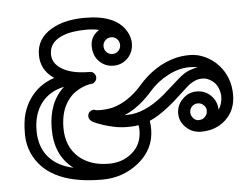

<svg xmlns="http://www.w3.org/2000/svg" viewBox="-50 -737 1076 829"><g transform="rotate(-5 487.5 -322.5)"><path d="M241.2 -33.2Q162.1 -91.8 162.1 -208Q162.1 -323.2 231 -384.8Q168 -372.1 131.8 -325.2Q96.2 -277.8 96.2 -206.8Q96.2 -135.7 134.3 -91.6Q172.4 -47.4 241.2 -33.2ZM813 -418Q799.8 -421.9 777.6 -421.9Q755.4 -421.9 731.7 -415.8Q708 -409.7 685.1 -397.5Q636.7 -372.6 603 -333.5Q545.4 -267.1 481 -240.2H492.2Q566.9 -240.2 651.4 -309.6Q673.8 -328.6 693.6 -346.7Q713.4 -364.7 731.9 -380.6Q750.5 -396.5 767.1 -404.3Q793.5 -416 813 -418ZM487.8 -543.9Q487.8 -559.1 477.5 -569.6Q467.3 -580.1 452.1 -580.1Q437 -580.1 426.5 -569.6Q416 -559.1 416 -543.9Q416 -528.8 426.5 -518.3Q437 -507.8 452.1 -507.8Q467.3 -507.8 477.5 -518.3Q487.8 -528.8 487.8 -543.9ZM799.8 -263.2Q784.7 -263.2 774.4 -252.7Q764.2 -242.2 764.2 -227.5Q764.2 -212.9 774.4 -201.9Q784.7 -190.9 795.9 -190.9Q807.1 -190.9 813.7 -193.8Q820.3 -196.8 825.2 -201.9Q830.1 -207 833 -213.4Q835.9 -219.7 835.9 -231Q835.9 -242.2 825.4 -252.7Q814.9 -263.2 799.8 -263.2ZM350.1 -274.9 356 -273.9Q358.9 -271 378.7 -271Q398.4 -271 418.2 -274.2Q438 -277.3 460.9 -287.1Q515.1 -311 560.1 -362.8Q629.9 -442.9 720.7 -466.8Q750 -474.1 784.2 -474.1Q818.4 -474.1 851.1 -458.3Q883.8 -442.4 907.2 -416.5Q955.1 -362.8 955.1 -287.1Q955.1 -220.7 911.1 -179.7Q868.7 -140.1 804.2 -140.1Q766.1 -140.1 739.3 -165.5Q711.9 -190.9 711.9 -227.1Q711.9 -263.2 738.3 -289.1Q763.7 -314.9 799.8 -314.9Q835.9 -314.9 861.3 -289.6Q886.2 -264.6 887.2 -228Q903.8 -252.9 903.8 -287.1Q898.9 -341.3 857.4 -361.3Q843.8 -368.2 828.1 -368.2Q812.5 -368.2 799.6 -363Q786.6 -357.9 774.4 -349.6Q762.7 -340.8 739.7 -319.3Q716.8 -297.9 700.7 -283.7Q684.6 -269.5 666 -254.9Q622.6 -221.2 586.9 -206.1Q589.8 -187.5 589.8 -169.9Q589.8 -82.5 517.6 -24.9Q449.7 28.8 360.8 28.8Q139.6 28.8 70.3 -96.2Q44.9 -142.1 44.9 -195.8Q44.9 -249.5 54.9 -283.9Q64.9 -318.4 84 -346.2Q122.1 -403.3 191.9 -426.8Q134.8 -465.3 134.8 -530.8Q134.8 -602.1 201.2 -640.6Q257.8 -673.8 346.2 -673.8Q484.4 -673.8 526.4 -594.7Q539.1 -569.8 539.1 -547.9Q539.1 -525.9 532.2 -510Q525.4 -494.1 513.7 -482.4Q488.3 -457 452.1 -457Q416 -457 390.6 -482.4Q365.2 -507.8 365.2 -549.6Q365.2 -591.3 402.8 -616.2Q379.4 -622.1 348.4 -622.1Q317.4 -622.1 288.8 -617.7Q260.3 -613.3 237.3 -602.5Q187 -578.6 187 -529.8Q187 -495.6 216.3 -472.7Q259.8 -439 346.2 -439H348.1Q357.9 -439 365 -431.9Q372.1 -424.8 373 -414.1V-413.1Q373 -403.3 366.5 -396Q359.9 -388.7 354.2 -387.9Q348.6 -387.2 337.9 -385.3Q327.1 -383.3 312 -377.2Q296.9 -371.1 279.3 -359.1Q261.7 -347.2 247.1 -327.1Q212.9 -281.2 212.9 -208Q212.9 -126.5 265.6 -80.1Q315.4 -37.1 395 -37.1Q455.6 -37.1 496.1 -72.3Q539.1 -108.4 539.1 -169.9Q539.1 -180.2 537.1 -191.9Q519 -188 490 -188Q460.9 -188 433.3 -193.6Q405.8 -199.2 384.8 -206.1Q351.1 -217.8 340.8 -223.6Q324.2 -234.4 324.2 -247.8Q324.2 -261.2 332.5 -268.1Q340.8 -274.9 350.1 -274.9Z"/></g></svg>

Font: Ribeye Marrow
Style: Regular
Weight: 400
Designer: Astigmatic (AOETI)
Foundry: Astigmatic (AOETI)
Version: Version 1.000